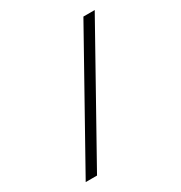

<svg xmlns="http://www.w3.org/2000/svg" viewBox="-182 -861 979 1040"><g transform="rotate(-30 307.5 -340.5)"><path d="M561 -732.4 123.5 50.3H52.7L490.2 -732.4Z"/></g></svg>

Font: Kawthoolei
Style: Regular
Weight: 400
Designer: Moe Zed
Foundry: Moe Zed
Version: Version 1.000;July 10, 2024;FontCreator 14.0.0.2901 32-bit